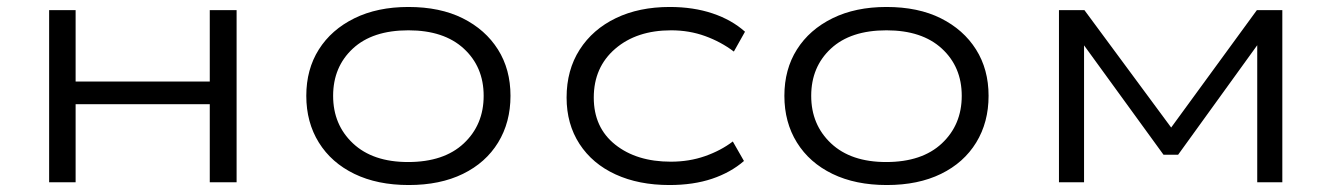

<svg xmlns="http://www.w3.org/2000/svg" viewBox="-20 -523 3821 551"><path d="M121 0V-494H197V-289H582V-494H659V0H582V-224H197V0Z M1153 8Q1063 8 997 -24Q931 -56 895 -114Q859 -172 859 -248Q859 -324 895 -381Q931 -438 997 -470.5Q1063 -503 1152 -503Q1243 -503 1308 -470.5Q1373 -438 1409 -381Q1445 -324 1445 -248Q1445 -172 1409.5 -114Q1374 -56 1308.5 -24Q1243 8 1153 8ZM1151 -58Q1254 -58 1311 -111.5Q1368 -165 1368 -248Q1368 -331 1311 -383.5Q1254 -436 1152 -436Q1049 -436 992.5 -383.5Q936 -331 936 -248Q936 -165 993 -111.5Q1050 -58 1151 -58Z M1901 8Q1813 8 1746.5 -22.5Q1680 -53 1643 -110Q1606 -167 1606 -243Q1606 -322 1643.5 -380.5Q1681 -439 1747.5 -471Q1814 -503 1902 -503Q1970 -503 2025 -484.5Q2080 -466 2118 -432L2086 -375Q2049 -403 2003.5 -419.5Q1958 -436 1906 -436Q1807 -436 1745.5 -383Q1684 -330 1684 -243Q1684 -157 1745.5 -108Q1807 -59 1905 -59Q1958 -59 2003.5 -75Q2049 -91 2083 -117L2115 -61Q2077 -28 2023.5 -10Q1970 8 1901 8Z M2525 8Q2435 8 2369 -24Q2303 -56 2267 -114Q2231 -172 2231 -248Q2231 -324 2267 -381Q2303 -438 2369 -470.5Q2435 -503 2524 -503Q2615 -503 2680 -470.5Q2745 -438 2781 -381Q2817 -324 2817 -248Q2817 -172 2781.5 -114Q2746 -56 2680.5 -24Q2615 8 2525 8ZM2523 -58Q2626 -58 2683 -111.5Q2740 -165 2740 -248Q2740 -331 2683 -383.5Q2626 -436 2524 -436Q2421 -436 2364.5 -383.5Q2308 -331 2308 -248Q2308 -165 2365 -111.5Q2422 -58 2523 -58Z M3019 0V-494H3092L3341 -157L3587 -494H3660V0H3588V-396H3590L3361 -79H3319L3088 -397H3091V0Z"/></svg>

Font: Nunito Sans 7pt Expanded Light
Style: Regular
Weight: 300
Width: 7
Designer: Vernon Adams
Foundry: Vernon Adams
Version: Version 3.101;gftools[0.9.27]